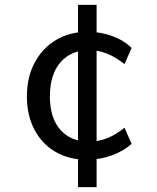

<svg xmlns="http://www.w3.org/2000/svg" viewBox="-20 -646 640 785"><path d="M335 7Q262 7 207 -25Q152 -57 121 -115.5Q90 -174 90 -252Q90 -330 121.5 -389.5Q153 -449 209 -482.5Q265 -516 339 -516Q391 -516 439 -498.5Q487 -481 518 -450L489 -384Q454 -412 418 -426.5Q382 -441 345 -441Q270 -441 227 -391Q184 -341 184 -252Q184 -164 226.5 -115.5Q269 -67 345 -67Q382 -67 418 -81Q454 -95 489 -124L518 -58Q485 -28 436.5 -10.5Q388 7 335 7ZM299 119V-626H375V119Z"/></svg>

Font: Muli Medium
Style: Regular
Weight: 500
Designer: Vernon Adams
Foundry: Vernon Adams
Version: Version 2.100; ttfautohint (v1.8.1.43-b0c9)